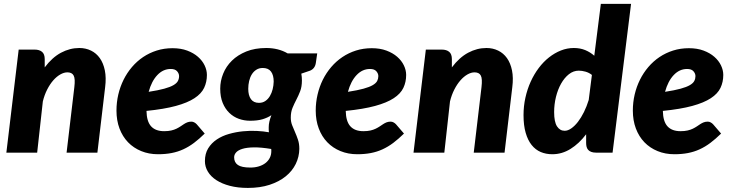

<svg xmlns="http://www.w3.org/2000/svg" viewBox="-20 -768 3684 966"><path d="M315 0 354 -329.5Q356.5 -350.5 355.8 -365Q355 -379.5 350.5 -388Q346 -396.5 338 -400.2Q330 -404 319 -404Q302 -404 283.5 -393.5Q265 -383 248.2 -364Q231.5 -345 217.5 -317.8Q203.5 -290.5 195.5 -257.5L167 0H12L74 -518.5H154Q178 -518.5 191.5 -507.2Q205 -496 205 -470.5V-429Q242.5 -479 287 -502.8Q331.5 -526.5 379 -526.5Q411 -526.5 437.8 -513.5Q464.5 -500.5 482.2 -475.5Q500 -450.5 507.5 -413.8Q515 -377 509 -329.5L470 0Z M1021 -391Q1021 -355.5 1007 -326Q993 -296.5 958.2 -273.8Q923.5 -251 864.8 -235Q806 -219 717 -210Q718 -157 740.2 -132.5Q762.5 -108 806 -108Q826.5 -108 841.5 -111.5Q856.5 -115 867.8 -120.5Q879 -126 888 -132Q897 -138 905.2 -143.5Q913.5 -149 922.5 -152.5Q931.5 -156 943 -156Q950.5 -156 957.5 -152.2Q964.5 -148.5 970 -142.5L1010 -96Q982.5 -69 956.2 -49.2Q930 -29.5 902.2 -16.8Q874.5 -4 843.2 2Q812 8 775 8Q729 8 690.5 -7.8Q652 -23.5 624.2 -52.2Q596.5 -81 581.2 -121.5Q566 -162 566 -211.5Q566 -253 575.2 -292.5Q584.5 -332 601.8 -366.8Q619 -401.5 644 -430.8Q669 -460 700.2 -481Q731.5 -502 768.8 -513.8Q806 -525.5 848 -525.5Q889.5 -525.5 921.8 -513.5Q954 -501.5 976 -482.2Q998 -463 1009.5 -439Q1021 -415 1021 -391ZM839 -421Q800.5 -421 771.5 -390.2Q742.5 -359.5 728 -306Q776.5 -313.5 806.5 -321.8Q836.5 -330 853 -339.8Q869.5 -349.5 875.2 -360.8Q881 -372 881 -385Q881 -398 871 -409.5Q861 -421 839 -421Z M1499 -363.5Q1499 -331.5 1490.2 -309Q1481.5 -286.5 1471 -266.5Q1460.5 -246.5 1451.8 -225.5Q1443 -204.5 1443 -176Q1443 -155.5 1449.8 -138.2Q1456.5 -121 1464.5 -103Q1472.5 -85 1479.2 -65Q1486 -45 1486 -19Q1485.5 21 1468 56.8Q1450.5 92.5 1417.5 119.2Q1384.5 146 1336.5 161.8Q1288.5 177.5 1227 177.5Q1176.5 177.5 1136.5 167Q1096.5 156.5 1068.8 138.5Q1041 120.5 1026 95.8Q1011 71 1011 42.5Q1011 5 1027.5 -21.8Q1044 -48.5 1071 -66.5Q1098 -84.5 1132.5 -94.2Q1167 -104 1202.8 -107.5Q1238.5 -111 1272.5 -109.2Q1306.5 -107.5 1333 -102.5Q1332 -108.5 1332 -114.8Q1332 -121 1332 -128Q1332 -154.5 1345.5 -188.5Q1326 -175.5 1300.8 -168Q1275.5 -160.5 1238 -160.5Q1208.5 -160.5 1181.5 -170.2Q1154.5 -180 1133.8 -200Q1113 -220 1100.5 -250.2Q1088 -280.5 1088 -322Q1088 -360.5 1102.8 -397.2Q1117.5 -434 1146.8 -462.8Q1176 -491.5 1219.2 -509Q1262.5 -526.5 1320 -526.5Q1349.5 -526.5 1376.8 -519.8Q1404 -513 1427 -499.5H1576L1569 -451Q1564.5 -422.5 1540 -412.5L1496 -397.5Q1499 -381 1499 -363.5ZM1283 -250.5Q1301.5 -250.5 1315.2 -260Q1329 -269.5 1338 -284.8Q1347 -300 1351.8 -319Q1356.5 -338 1357 -357.5Q1357 -390 1343.5 -408Q1330 -426 1302 -426Q1283.5 -426 1269.8 -417.2Q1256 -408.5 1247 -394Q1238 -379.5 1233.5 -360.5Q1229 -341.5 1229 -321Q1229 -288 1242.5 -269.2Q1256 -250.5 1283 -250.5ZM1345 -7Q1345 -10 1345 -13Q1345 -16 1344.5 -18.5Q1293.5 -27 1257.8 -26.5Q1222 -26 1200 -19.2Q1178 -12.5 1168 -1.2Q1158 10 1158 23.5Q1158 49 1176.8 62Q1195.5 75 1240 75Q1263 75 1282.5 69Q1302 63 1315.8 52.2Q1329.5 41.5 1337.2 26.5Q1345 11.5 1345 -7Z M2023.5 -391Q2023.5 -355.5 2009.5 -326Q1995.5 -296.5 1960.8 -273.8Q1926 -251 1867.2 -235Q1808.5 -219 1719.5 -210Q1720.5 -157 1742.8 -132.5Q1765 -108 1808.5 -108Q1829 -108 1844 -111.5Q1859 -115 1870.2 -120.5Q1881.5 -126 1890.5 -132Q1899.5 -138 1907.8 -143.5Q1916 -149 1925 -152.5Q1934 -156 1945.5 -156Q1953 -156 1960 -152.2Q1967 -148.5 1972.5 -142.5L2012.5 -96Q1985 -69 1958.8 -49.2Q1932.5 -29.5 1904.8 -16.8Q1877 -4 1845.8 2Q1814.5 8 1777.5 8Q1731.5 8 1693 -7.8Q1654.5 -23.5 1626.8 -52.2Q1599 -81 1583.8 -121.5Q1568.5 -162 1568.5 -211.5Q1568.5 -253 1577.8 -292.5Q1587 -332 1604.2 -366.8Q1621.5 -401.5 1646.5 -430.8Q1671.5 -460 1702.8 -481Q1734 -502 1771.2 -513.8Q1808.5 -525.5 1850.5 -525.5Q1892 -525.5 1924.2 -513.5Q1956.5 -501.5 1978.5 -482.2Q2000.5 -463 2012 -439Q2023.5 -415 2023.5 -391ZM1841.5 -421Q1803 -421 1774 -390.2Q1745 -359.5 1730.5 -306Q1779 -313.5 1809 -321.8Q1839 -330 1855.5 -339.8Q1872 -349.5 1877.8 -360.8Q1883.5 -372 1883.5 -385Q1883.5 -398 1873.5 -409.5Q1863.5 -421 1841.5 -421Z M2363.5 0 2402.5 -329.5Q2405 -350.5 2404.2 -365Q2403.5 -379.5 2399 -388Q2394.5 -396.5 2386.5 -400.2Q2378.5 -404 2367.5 -404Q2350.5 -404 2332 -393.5Q2313.5 -383 2296.8 -364Q2280 -345 2266 -317.8Q2252 -290.5 2244 -257.5L2215.5 0H2060.5L2122.5 -518.5H2202.5Q2226.5 -518.5 2240 -507.2Q2253.5 -496 2253.5 -470.5V-429Q2291 -479 2335.5 -502.8Q2380 -526.5 2427.5 -526.5Q2459.5 -526.5 2486.2 -513.5Q2513 -500.5 2530.8 -475.5Q2548.5 -450.5 2556 -413.8Q2563.5 -377 2557.5 -329.5L2518.5 0Z M2979 0Q2964.5 0 2954.8 -3.8Q2945 -7.5 2939.2 -14Q2933.5 -20.5 2931.2 -29.5Q2929 -38.5 2929 -49V-92.5Q2893.5 -45.5 2850.5 -18.8Q2807.5 8 2759 8Q2727 8 2700.5 -3.2Q2674 -14.5 2654.8 -38.5Q2635.5 -62.5 2624.8 -99.8Q2614 -137 2614 -189Q2614 -234 2623.5 -276.8Q2633 -319.5 2650 -357Q2667 -394.5 2690.5 -425.8Q2714 -457 2742.2 -479.2Q2770.5 -501.5 2802 -514Q2833.5 -526.5 2867 -526.5Q2899 -526.5 2924.8 -515.8Q2950.5 -505 2970 -487.5L3003 -748.5H3155L3062 0ZM2821 -110Q2837 -110 2854.2 -122Q2871.5 -134 2887.8 -155Q2904 -176 2918 -204.2Q2932 -232.5 2942 -265L2958 -391Q2943.5 -402.5 2925.8 -407.5Q2908 -412.5 2892 -412.5Q2865 -412.5 2842.2 -394.5Q2819.5 -376.5 2803 -347.2Q2786.5 -318 2777.2 -280.5Q2768 -243 2768 -204Q2768 -154.5 2782.5 -132.2Q2797 -110 2821 -110Z M3619 -391Q3619 -355.5 3605 -326Q3591 -296.5 3556.2 -273.8Q3521.5 -251 3462.8 -235Q3404 -219 3315 -210Q3316 -157 3338.2 -132.5Q3360.5 -108 3404 -108Q3424.5 -108 3439.5 -111.5Q3454.5 -115 3465.8 -120.5Q3477 -126 3486 -132Q3495 -138 3503.2 -143.5Q3511.5 -149 3520.5 -152.5Q3529.5 -156 3541 -156Q3548.5 -156 3555.5 -152.2Q3562.5 -148.5 3568 -142.5L3608 -96Q3580.5 -69 3554.2 -49.2Q3528 -29.5 3500.2 -16.8Q3472.5 -4 3441.2 2Q3410 8 3373 8Q3327 8 3288.5 -7.8Q3250 -23.5 3222.2 -52.2Q3194.5 -81 3179.2 -121.5Q3164 -162 3164 -211.5Q3164 -253 3173.2 -292.5Q3182.5 -332 3199.8 -366.8Q3217 -401.5 3242 -430.8Q3267 -460 3298.2 -481Q3329.5 -502 3366.8 -513.8Q3404 -525.5 3446 -525.5Q3487.5 -525.5 3519.8 -513.5Q3552 -501.5 3574 -482.2Q3596 -463 3607.5 -439Q3619 -415 3619 -391ZM3437 -421Q3398.5 -421 3369.5 -390.2Q3340.5 -359.5 3326 -306Q3374.5 -313.5 3404.5 -321.8Q3434.5 -330 3451 -339.8Q3467.5 -349.5 3473.2 -360.8Q3479 -372 3479 -385Q3479 -398 3469 -409.5Q3459 -421 3437 -421Z"/></svg>

Font: Lato Black
Style: Italic
Weight: 900
Italic angle: -7°
Designer: Lukasz Dziedzic
Foundry: tyPoland Lukasz Dziedzic
Version: Version 2.007; 2014-02-27